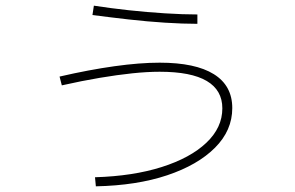

<svg xmlns="http://www.w3.org/2000/svg" viewBox="-20 -622 1040 677"><path d="M315 3Q449 -1 550 -33Q651 -65 707.5 -118.5Q764 -172 764 -240Q764 -304 709 -336.5Q654 -369 543 -369Q499 -369 446.5 -363.5Q394 -358 331.5 -347.5Q269 -337 198 -321L190 -352Q294 -376 383.5 -388.5Q473 -401 543 -401Q669 -401 734 -360.5Q799 -320 799 -241Q799 -162 738 -101Q677 -40 569.5 -4Q462 32 318 35ZM676 -538Q625 -538 562 -542Q499 -546 433 -553.5Q367 -561 306 -569L311 -602Q369 -593 433.5 -586Q498 -579 561.5 -575Q625 -571 676 -571Z"/></svg>

Font: M PLUS 1 Thin ExtraLight
Style: Regular
Weight: 250
Version: Version 1.001